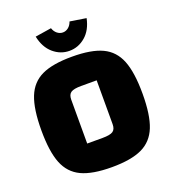

<svg xmlns="http://www.w3.org/2000/svg" viewBox="-150 -942 960 1070"><g transform="rotate(-20 330.0 -407.0)"><path d="M330 -640Q445 -640 509.5 -609.5Q574 -579 602 -508.5Q630 -438 630 -312Q630 -186 602 -116Q574 -46 509.5 -15.5Q445 15 330 15Q215 15 150.5 -15.5Q86 -46 58 -116Q30 -186 30 -312Q30 -438 58 -508.5Q86 -579 150.5 -609.5Q215 -640 330 -640ZM336 -156Q381 -156 398 -167.5Q415 -179 415 -209V-469H323Q279 -469 262 -457.5Q245 -446 245 -416V-156ZM179 -814 275 -829Q282 -808 297 -796Q312 -784 330 -784Q348 -784 363 -796Q378 -808 385 -829L481 -814Q467 -747 425 -711Q383 -675 330 -675Q277 -675 235 -711Q193 -747 179 -814Z"/></g></svg>

Font: Changa ExtraBold
Style: Regular
Weight: 800
Designer: Eduardo Rodriguez Tunni
Foundry: Eduardo Rodriguez Tunni
Version: Version 2.002; ttfautohint (v1.5) -l 8 -r 50 -G 220 -x 14 -H